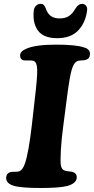

<svg xmlns="http://www.w3.org/2000/svg" viewBox="-20 -942 476 973"><path d="M151.4 -889.2Q153.3 -904.3 162.8 -913.3Q172.4 -922.4 186 -922.4Q196.8 -922.4 202.1 -916.5Q207.5 -910.6 212.4 -898.4Q228 -848.6 281.7 -848.6Q312 -848.6 330.3 -861.3Q348.6 -874 362.3 -898.4Q377 -922.4 395 -922.4Q408.7 -922.4 416 -913.3Q423.3 -904.3 421.4 -889.2Q413.6 -826.7 376.2 -787.6Q338.9 -748.5 269.5 -748.5Q200.2 -748.5 172.1 -787.6Q144 -826.7 151.4 -889.2ZM141.6 -309.6 156.7 -443.4Q169.4 -548.8 168.5 -588.4Q167.5 -627.9 149.4 -633.8Q140.1 -636.2 121.3 -635.7Q102.5 -635.3 97.7 -636.7Q82 -641.1 82 -661.1Q82 -682.1 113.8 -695.3Q160.6 -715.8 264.2 -715.8Q363.8 -715.8 403.8 -702.1Q436 -694.3 436 -668.9Q436 -646 416.5 -639.2Q410.2 -636.2 394 -636Q377.9 -635.7 368.7 -630.4Q352.5 -621.6 342.5 -585.4Q332.5 -549.3 319.8 -451.7L300.3 -301.3Q291.5 -237.8 288.3 -179Q285.2 -120.1 288.6 -104Q292 -84.5 305.2 -78.6Q314.5 -74.7 328.9 -73.5Q343.3 -72.3 348.6 -70.3Q369.1 -64 369.1 -43Q369.1 -27.3 355.2 -15.9Q341.3 -4.4 318.8 1Q277.8 10.7 186.5 10.7Q86.9 10.7 49.8 -0.5Q11.2 -11.7 11.2 -40.5Q11.2 -61 29.3 -68.8Q37.1 -71.8 52.7 -71.5Q68.4 -71.3 77.1 -73.7Q94.7 -80.1 106 -112.3Q125 -166 141.6 -309.6Z"/></svg>

Font: Cooper*
Style: Bold Italic
Weight: 700
Italic angle: -7°
Designer: Owen Earl
Foundry: indestructible type*
Version: Version 0.001